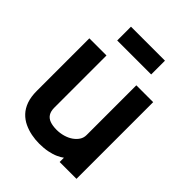

<svg xmlns="http://www.w3.org/2000/svg" viewBox="-197 -778 887 887"><g transform="rotate(45 246.5 -334.0)"><path d="M356 -675H134V-585H356ZM343 -28V0H453V-501H343V-176Q343 -158 333.5 -143.5Q324 -129 308 -118Q292 -107 271 -101Q250 -95 228 -95Q202 -95 184 -101.5Q166 -108 157 -122.5Q148 -137 148 -160V-501H36V-158Q36 -119 46 -91Q56 -63 74 -44Q92 -25 115.5 -14Q139 -3 164.5 2Q190 7 216 7Q246 7 271 2Q296 -3 314.5 -11.5Q333 -20 343 -28Z"/></g></svg>

Font: Advent Pro Expanded
Style: Bold
Weight: 700
Width: 7
Designer: VivaRado, Andreas Kalpakidis
Foundry: VivaRado, Andreas Kalpakidis
Version: Version 3.000